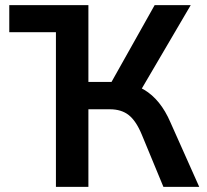

<svg xmlns="http://www.w3.org/2000/svg" viewBox="-20 -725 803 745"><path d="M16 -600V-705H323V-600ZM197 0V-705H323V-407H425L402 -388L580 -705H720L520 -364L467 -402Q507 -396 539 -377Q571 -358 596.5 -326.5Q622 -295 641 -251L753 0H614L530 -203Q508 -256 479.5 -278.5Q451 -301 406 -301H323V0Z"/></svg>

Font: Nunito Sans 10pt SemiCondensed
Style: Bold
Weight: 700
Width: 4
Designer: Vernon Adams
Foundry: Vernon Adams
Version: Version 3.101;gftools[0.9.27]